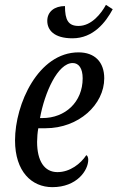

<svg xmlns="http://www.w3.org/2000/svg" viewBox="-20 -762 485 792"><path d="M279 -604C365 -604 416 -670 445 -724L417 -742C398 -707 358 -655 304 -655C262 -655 248 -679 248 -737C205 -737 175 -714 175 -676C175 -638 203 -604 279 -604ZM196 10C297 10 344 -59 344 -103C344 -112 341 -120 336 -122C313 -87 269 -52 217 -52C163 -52 133 -98 133 -177C133 -194 135 -218 138 -233H168C305 -233 410 -331 410 -439C410 -506 371 -546 304 -546C138 -546 42 -333 42 -183C42 -54 111 10 196 10ZM155 -275H145C164 -380 218 -502 280 -502C305 -502 321 -480 321 -439C321 -341 249 -275 155 -275Z"/></svg>

Font: Noto Serif ExtraCondensed
Style: Italic
Weight: 400
Width: 2
Italic angle: -12°
Designer: Monotype Design Team
Foundry: Monotype Imaging Inc.
Version: Version 2.014